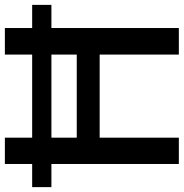

<svg xmlns="http://www.w3.org/2000/svg" viewBox="-3 -751 754 788"><g transform="rotate(-90 374.0 -357.0)"><path d="M95 0V-523H0V-602H95V-714H203V-602H544V-714H653V-602H748V-523H653V0H544V-325H203V0ZM203 -419H544V-523H203Z"/></g></svg>

Font: Noto Sans Lao Medium
Style: Regular
Weight: 500
Designer: Monotype Design Team
Foundry: Monotype Imaging Inc.
Version: Version 2.003; ttfautohint (v1.8.4.7-5d5b)